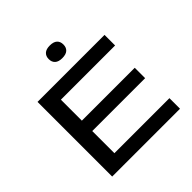

<svg xmlns="http://www.w3.org/2000/svg" viewBox="-213 -995 1162 1162"><g transform="rotate(-45 368.0 -414.0)"><path d="M92.5 0V-639H202V0ZM98 0V-90.5H673V0ZM149.5 -280V-369H654.5V-280ZM98 -548.5V-639H666V-548.5ZM386 -720Q355 -720 339.2 -734.2Q323.5 -748.5 323.5 -773V-775Q323.5 -799.5 339.2 -813.8Q355 -828 386 -828Q418 -828 433.5 -813.8Q449 -799.5 449 -775V-773Q449 -748.5 433.5 -734.2Q418 -720 386 -720Z"/></g></svg>

Font: Anek Latin Expanded Medium
Style: Regular
Weight: 500
Width: 7
Designer: Yesha Goshar
Foundry: Ek Type
Version: Version 1.003